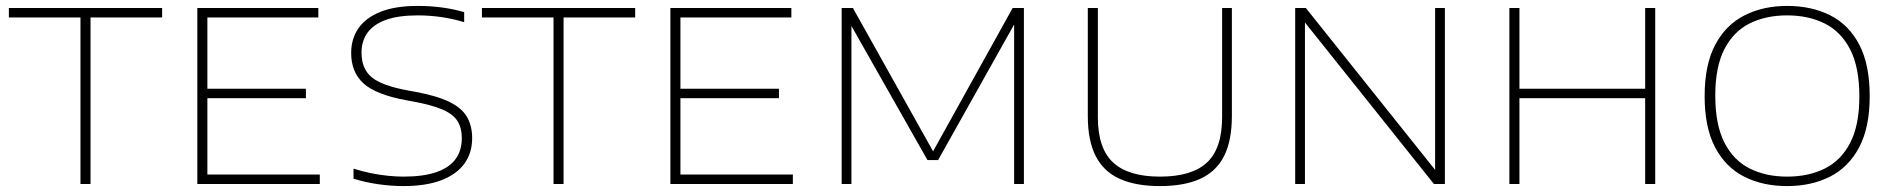

<svg xmlns="http://www.w3.org/2000/svg" viewBox="-20 -622 6398 649"><path d="M252 0V-563H10V-595H528V-563H286V0Z M647 0V-595H1056V-563H681V-32H1061V0ZM666 -290V-322H1014V-290Z M1343 7Q1303.5 7 1259.2 0.8Q1215 -5.5 1175 -18V-52Q1205 -42.5 1234.5 -36.5Q1264 -30.5 1291.8 -27.8Q1319.5 -25 1344 -25Q1411.5 -25 1455.2 -40.2Q1499 -55.5 1520 -84.5Q1541 -113.5 1541 -155Q1541 -190.5 1525.8 -213.8Q1510.5 -237 1474.5 -252.2Q1438.5 -267.5 1376 -279L1354 -283Q1250.5 -302 1208.8 -340Q1167 -378 1167 -443Q1167 -490 1191.2 -525.8Q1215.5 -561.5 1265.5 -581.8Q1315.5 -602 1392 -602Q1433.5 -602 1473.2 -596.8Q1513 -591.5 1549 -581V-547Q1510 -559 1470.5 -564.5Q1431 -570 1392 -570Q1327 -570 1285 -555Q1243 -540 1222.5 -511.8Q1202 -483.5 1202 -444Q1202 -390 1236 -361.2Q1270 -332.5 1360 -316L1382 -312Q1456 -298.5 1498.2 -278Q1540.5 -257.5 1558.2 -227.2Q1576 -197 1576 -155Q1576 -105.5 1550 -69.2Q1524 -33 1472.2 -13Q1420.5 7 1343 7Z M1851 0V-563H1609V-595H2127V-563H1885V0Z M2246 0V-595H2655V-563H2280V-32H2660V0ZM2265 -290V-322H2613V-290Z M2825 0V-595H2863L3141 -98H3127L3403 -595H3441V0H3408V-566H3423L3151 -81H3115L2840 -566H2858V0Z M3901 7Q3818.5 7 3764.2 -17.8Q3710 -42.5 3683.5 -94.8Q3657 -147 3657 -230V-595H3691V-226Q3691 -120.5 3742.5 -72.8Q3794 -25 3901 -25Q4009 -25 4060 -72.8Q4111 -120.5 4111 -226V-595H4144V-230Q4144 -147 4117.8 -94.8Q4091.5 -42.5 4037.5 -17.8Q3983.5 7 3901 7Z M4358 0V-595H4394L4842 -34H4831V-595H4864V0H4827L4379 -561H4391V0Z M5082 0V-595H5116V-322H5541V-595H5575V0H5541V-290H5116V0Z M6021 7Q5938.5 7 5875.8 -24.8Q5813 -56.5 5777.5 -123.8Q5742 -191 5742 -297Q5742 -403.5 5778 -471Q5814 -538.5 5877 -570.2Q5940 -602 6021 -602Q6103.5 -602 6166.5 -570.2Q6229.5 -538.5 6264.8 -471Q6300 -403.5 6300 -297Q6300 -191 6264.2 -123.8Q6228.5 -56.5 6165.5 -24.8Q6102.5 7 6021 7ZM6021 -25Q6093 -25 6148 -52.2Q6203 -79.5 6234 -139.2Q6265 -199 6265 -296Q6265 -394.5 6234 -454.8Q6203 -515 6148 -542.5Q6093 -570 6021 -570Q5949 -570 5894.2 -542.8Q5839.5 -515.5 5808.8 -455.8Q5778 -396 5778 -299Q5778 -200.5 5808.8 -140.2Q5839.5 -80 5894.2 -52.5Q5949 -25 6021 -25Z"/></svg>

Font: Encode Sans SC Expanded Thin
Style: Regular
Weight: 250
Width: 7
Designer: Multiple Designers
Foundry: Impallari Type
Version: Version 3.002